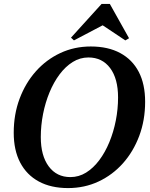

<svg xmlns="http://www.w3.org/2000/svg" viewBox="-20 -943 764 979"><path d="M327 16Q240 16 178 -17.5Q116 -51 83 -114Q50 -177 50 -266Q50 -360 80 -440Q110 -520 163 -579.5Q216 -639 287.5 -672.5Q359 -706 443 -706Q531 -706 593 -672.5Q655 -639 687.5 -576.5Q720 -514 720 -424Q720 -330 690 -250Q660 -170 607 -110.5Q554 -51 482.5 -17.5Q411 16 327 16ZM339 -40Q382 -40 419 -63Q456 -86 486 -126Q516 -166 537.5 -218Q559 -270 570.5 -328.5Q582 -387 582 -446Q582 -542 541.5 -596Q501 -650 431 -650Q388 -650 351 -627Q314 -604 284 -564Q254 -524 232.5 -472Q211 -420 199.5 -361.5Q188 -303 188 -244Q188 -149 228.5 -94.5Q269 -40 339 -40ZM357 -737 342 -751 498 -923H540L638 -748L619 -737L496 -819H513Z"/></svg>

Font: Platypi Light Medium
Style: Italic
Weight: 500
Italic angle: -13°
Version: Version 1.200